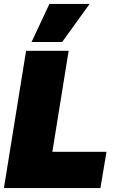

<svg xmlns="http://www.w3.org/2000/svg" viewBox="-22 -959 596 979"><path d="M-2 0 111 -700H328L245 -185H521L490 0ZM139 -745 230 -939H435L295 -745Z"/></svg>

Font: Georama Black
Style: Italic
Weight: 900
Italic angle: -9°
Designer: Jean-Baptiste Levee
Foundry: Production Type
Version: Version 1.000